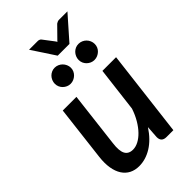

<svg xmlns="http://www.w3.org/2000/svg" viewBox="-264 -968 1063 1063"><g transform="rotate(-45 268.0 -436.0)"><path d="M37 0ZM188 -510 149.5 -186Q142.5 -131.5 155.8 -106.5Q169 -81.5 203.5 -81.5Q224.5 -81.5 247 -93.2Q269.5 -105 290.2 -126.5Q311 -148 329 -178.5Q347 -209 359.5 -246.5L391.5 -510H498.5L437 0H383.5Q344.5 0 344.5 -38L349.5 -111.5Q310.5 -52 262.2 -22.2Q214 7.5 163 7.5Q131 7.5 106 -5.2Q81 -18 65 -42.8Q49 -67.5 43 -103.5Q37 -139.5 42.5 -186L81 -510ZM187 -880H255.5Q262 -880 267.2 -877.5Q272.5 -875 275 -872L321.5 -811Q323.5 -808.5 325.2 -805.8Q327 -803 329 -799.5Q331.5 -803 334.2 -805.8Q337 -808.5 339.5 -811L399.5 -872Q403.5 -875 409.5 -877.5Q415.5 -880 421.5 -880H487.5L368 -744.5H276ZM467 -645.5Q467 -632.5 462 -621.2Q457 -610 448.2 -601.8Q439.5 -593.5 428 -588.5Q416.5 -583.5 403.5 -583.5Q390.5 -583.5 379.2 -588.5Q368 -593.5 359.5 -601.8Q351 -610 346 -621.2Q341 -632.5 341 -645.5Q341 -658.5 346 -670.2Q351 -682 359.5 -690.8Q368 -699.5 379.2 -704.5Q390.5 -709.5 403.5 -709.5Q416.5 -709.5 428 -704.5Q439.5 -699.5 448.2 -690.8Q457 -682 462 -670.2Q467 -658.5 467 -645.5ZM280.5 -645.5Q280.5 -632.5 275.2 -621.2Q270 -610 261.2 -601.8Q252.5 -593.5 241 -588.5Q229.5 -583.5 216.5 -583.5Q204 -583.5 192.8 -588.5Q181.5 -593.5 173 -601.8Q164.5 -610 159.5 -621.2Q154.5 -632.5 154.5 -645.5Q154.5 -658.5 159.5 -670.2Q164.5 -682 173 -690.8Q181.5 -699.5 192.8 -704.5Q204 -709.5 216.5 -709.5Q229.5 -709.5 241 -704.5Q252.5 -699.5 261.2 -690.8Q270 -682 275.2 -670.2Q280.5 -658.5 280.5 -645.5Z"/></g></svg>

Font: Lato Semibold
Style: Italic
Weight: 600
Italic angle: -7°
Designer: Lukasz Dziedzic
Foundry: tyPoland Lukasz Dziedzic
Version: Version 2.006; 2014-01-15